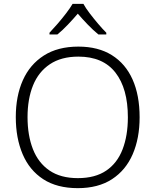

<svg xmlns="http://www.w3.org/2000/svg" viewBox="-20 -967 808 997"><path d="M705 -358Q705 -249 669 -166Q633 -83 561.5 -36.5Q490 10 384 10Q276 10 204.5 -36.5Q133 -83 97.5 -166.5Q62 -250 62 -359Q62 -468 98.5 -550Q135 -632 207.5 -678.5Q280 -725 387 -725Q490 -725 561 -680.5Q632 -636 668.5 -554Q705 -472 705 -358ZM123 -359Q123 -264 151 -192.5Q179 -121 237 -81.5Q295 -42 384 -42Q474 -42 531.5 -81Q589 -120 616.5 -191.5Q644 -263 644 -358Q644 -507 579.5 -590Q515 -673 387 -673Q298 -673 239 -633.5Q180 -594 151.5 -523.5Q123 -453 123 -359ZM413 -947Q425 -925 446 -897.5Q467 -870 490 -843Q513 -816 532 -797V-788H491Q464 -810 436 -839Q408 -868 384 -896Q360 -868 332.5 -839Q305 -810 278 -788H237V-797Q256 -817 279 -843.5Q302 -870 323 -897.5Q344 -925 357 -947Z"/></svg>

Font: Noto Sans Lao UI Light
Style: Regular
Weight: 300
Designer: Monotype Design Team
Foundry: Monotype Imaging Inc.
Version: Version 2.000; ttfautohint (v1.8.4.7-5d5b)